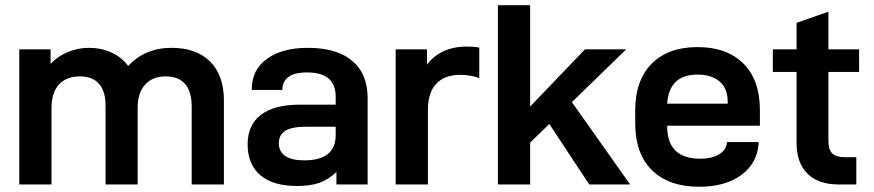

<svg xmlns="http://www.w3.org/2000/svg" viewBox="-20 -710 3364 739"><path d="M54.2 -520H174.8V-463.9Q201.2 -493.2 241.2 -509.8Q280.3 -525.9 321.8 -525.9Q369.1 -525.9 408.2 -508.3Q448.2 -490.2 473.1 -456.1Q538.6 -525.9 640.1 -525.9Q736.3 -525.9 789.1 -472.7Q841.8 -419.4 841.8 -324.2V0H717.8V-298.8Q717.8 -357.9 692.4 -386.7Q667 -416 618.2 -416Q567.4 -416 538.6 -384.3Q509.8 -352.5 509.8 -295.9V0H386.2V-304.2Q386.2 -359.9 360.4 -388.2Q335 -416 287.1 -416Q235.4 -416 206.5 -384.3Q178.2 -353 178.2 -293.9V0H54.2Z M1395 -332V0H1274.9V-47.9Q1244.6 -19 1209 -6.3Q1174.3 5.9 1124 5.9Q1030.3 5.9 981.4 -36.1Q933.1 -78.1 933.1 -154.8Q933.1 -229 984.4 -268.1Q1036.1 -307.1 1132.8 -307.1H1272V-337.9Q1272 -431.2 1162.1 -431.2Q1111.8 -431.2 1089.4 -413.1Q1066.9 -395 1066.9 -367.2V-363.8H949.2V-367.2Q949.2 -441.4 1007.3 -483.4Q1065.9 -525.9 1165 -525.9Q1275.9 -525.9 1335.4 -476.1Q1395 -426.3 1395 -332ZM1272 -189.9V-222.2H1155.8Q1103.5 -222.2 1078.1 -206.5Q1053.2 -191.4 1053.2 -158.2Q1053.2 -127 1077.6 -109.9Q1102.1 -92.8 1150.9 -92.8Q1272 -92.8 1272 -189.9Z M1502.9 -520H1623.5V-460.9Q1648.9 -495.6 1689.5 -513.7Q1728 -530.8 1775.9 -530.8Q1803.7 -530.8 1824.7 -526.9V-409.2Q1792.5 -421.9 1750.5 -421.9Q1691.4 -421.9 1659.2 -387.7Q1627 -353.5 1627 -288.1V0H1502.9Z M2094.2 -232.9 2020.5 -161.1V0H1896.5V-689.9H2020.5V-299.8L2231.4 -520H2390.1L2181.2 -316.9L2405.3 0H2248Z M2547.9 -226.1V-224.1Q2547.9 -99.1 2675.8 -99.1Q2718.8 -99.1 2746.6 -115.2Q2774.4 -131.3 2777.8 -160.2L2778.8 -163.1H2899.9V-157.2Q2894.5 -82 2833.5 -36.6Q2772 8.8 2670.9 8.8Q2555.2 8.8 2490.2 -54.2Q2424.8 -117.2 2424.8 -237.8V-283.2Q2424.8 -401.4 2488.8 -465.3Q2552.2 -528.8 2665 -528.8Q2777.3 -528.8 2840.8 -465.8Q2904.8 -402.8 2904.8 -286.1V-226.1ZM2547.9 -311H2780.8V-317.9Q2780.8 -370.1 2749.5 -396.5Q2718.3 -422.9 2665 -422.9Q2555.2 -422.9 2547.9 -311Z M3168.5 -433.1V-168Q3168.5 -134.3 3183.1 -119.6Q3197.8 -105 3231.4 -105H3275.9V0H3208.5Q3129.4 0 3087.9 -41.5Q3045.9 -83.5 3045.9 -160.2V-433.1H2954.6V-520H3045.9V-622.1L3168.5 -665V-520H3286.6V-433.1Z"/></svg>

Font: D-DIN Exp
Style: DINExp-Bold
Weight: 700
Width: 7
Designer: Charles Nix
Foundry: Datto Inc.
Version: Version 1.00